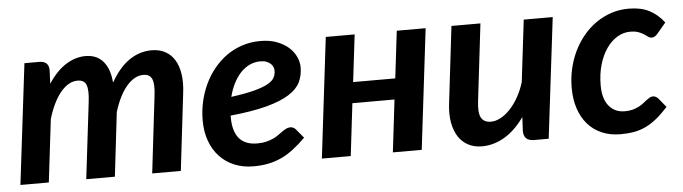

<svg xmlns="http://www.w3.org/2000/svg" viewBox="-39 -665 2898 815"><g transform="rotate(-5 1409.5 -257.0)"><path d="M20 0H141L173 -268C180 -291.3 188.1 -312.4 197.2 -331.2C206.4 -350.1 216.4 -366.1 227.2 -379.2C238.1 -392.4 249.6 -402.5 261.8 -409.5C273.9 -416.5 286.7 -420 300 -420C319 -420 331.3 -412.8 337 -398.2C342.7 -383.8 343.5 -359.8 339.5 -326.5L300.5 0H422.5L454.5 -272.5C461.5 -295.5 469.6 -316.2 478.8 -334.5C487.9 -352.8 497.9 -368.3 508.8 -381C519.6 -393.7 531 -403.3 543 -410C555 -416.7 567.3 -420 580 -420C598.7 -420 611.1 -412.8 617.2 -398.2C623.4 -383.8 624.3 -359.8 620 -326.5L581.5 0H703.5L742 -326.5C746 -357.5 746.2 -385.1 742.5 -409.2C738.8 -433.4 731.8 -453.8 721.5 -470.2C711.2 -486.8 697.8 -499.3 681.5 -508C665.2 -516.7 646.2 -521 624.5 -521C590.2 -521 558.4 -511.1 529.2 -491.2C500.1 -471.4 473.5 -440.5 449.5 -398.5C446.5 -438.2 435.8 -468.5 417.5 -489.5C399.2 -510.5 374.3 -521 343 -521C313.7 -521 285.5 -512.4 258.5 -495.2C231.5 -478.1 206.5 -452 183.5 -417L186 -473.5C186 -487.5 182.4 -497.7 175.2 -504C168.1 -510.3 158 -513.5 145 -513.5H82Z M1248.5 -394C1248.5 -408.3 1245.2 -423 1238.5 -438C1231.8 -453 1221.8 -466.6 1208.2 -478.8C1194.8 -490.9 1177.9 -500.8 1157.8 -508.5C1137.6 -516.2 1114.2 -520 1087.5 -520C1059.8 -520 1033.9 -516 1009.8 -508C985.6 -500 963.4 -488.8 943.2 -474.5C923.1 -460.2 905 -443.2 889 -423.5C873 -403.8 859.5 -382.3 848.5 -359C837.5 -335.7 829.1 -311 823.2 -285C817.4 -259 814.5 -232.5 814.5 -205.5C814.5 -173.2 819.2 -143.9 828.8 -117.8C838.2 -91.6 851.7 -69.2 869 -50.8C886.3 -32.2 907.2 -17.9 931.5 -7.8C955.8 2.4 983 7.5 1013 7.5C1036 7.5 1057.3 5.5 1077 1.5C1096.7 -2.5 1115.3 -8.7 1133 -17C1150.7 -25.3 1168 -36 1185 -49C1202 -62 1219.3 -77.3 1237 -95L1205.5 -133C1202.5 -136.3 1199.1 -139 1195.2 -141C1191.4 -143 1187.5 -144 1183.5 -144C1176.8 -144 1170.7 -142.6 1165 -139.8C1159.3 -136.9 1153.6 -133.5 1147.8 -129.5C1141.9 -125.5 1135.6 -121 1128.8 -116C1121.9 -111 1114.2 -106.5 1105.8 -102.5C1097.2 -98.5 1087.3 -95.1 1076 -92.2C1064.7 -89.4 1051.7 -88 1037 -88C968.7 -88 934.5 -128.3 934.5 -209V-215.5C997.2 -221.8 1048.8 -230.4 1089.2 -241.2C1129.8 -252.1 1161.8 -265 1185.5 -280C1209.2 -295 1225.6 -312 1234.8 -331C1243.9 -350 1248.5 -371 1248.5 -394ZM1080.5 -434C1090.5 -434 1099.1 -432.6 1106.2 -429.8C1113.4 -426.9 1119.2 -423.4 1123.8 -419.2C1128.2 -415.1 1131.6 -410.3 1133.8 -405C1135.9 -399.7 1137 -394.5 1137 -389.5C1137 -379.2 1134.8 -369.5 1130.2 -360.5C1125.8 -351.5 1116.6 -343 1102.8 -335C1088.9 -327 1069.4 -319.7 1044.2 -313C1019.1 -306.3 985.8 -300.2 944.5 -294.5C949.5 -314.8 956.3 -333.6 965 -350.8C973.7 -367.9 983.8 -382.7 995.2 -395C1006.8 -407.3 1019.7 -416.9 1034 -423.8C1048.3 -430.6 1063.8 -434 1080.5 -434Z M1791.5 -513H1668.5L1644.5 -312H1465L1489 -513H1366L1304.5 0H1427.5L1454 -223H1633.5L1607 0H1730Z M2025 -513H1901.5L1863 -187.5C1859 -156.5 1859.2 -128.8 1863.8 -104.5C1868.2 -80.2 1876 -59.8 1887 -43.2C1898 -26.8 1912 -14.2 1929 -5.5C1946 3.2 1965.2 7.5 1986.5 7.5C2019.5 7.5 2051.4 -1.5 2082.2 -19.5C2113.1 -37.5 2141.5 -64.8 2167.5 -101.5L2164.5 -42.5C2164.5 -14.2 2179.2 0 2208.5 0H2271L2333 -513H2209.5L2178 -249.5C2170.7 -225.8 2161.5 -204.3 2150.5 -185C2139.5 -165.7 2127.5 -149.2 2114.5 -135.8C2101.5 -122.2 2088.1 -111.8 2074.2 -104.5C2060.4 -97.2 2046.8 -93.5 2033.5 -93.5C2013.2 -93.5 1999.2 -100.8 1991.5 -115.2C1983.8 -129.8 1982.2 -153.8 1986.5 -187.5Z M2781 -91 2750 -129C2747 -132.3 2743.6 -135.1 2739.8 -137.2C2735.9 -139.4 2731.8 -140.5 2727.5 -140.5C2722.2 -140.5 2717.2 -139.2 2712.8 -136.5C2708.2 -133.8 2703.5 -130.6 2698.5 -126.8C2693.5 -122.9 2688.2 -118.8 2682.5 -114.2C2676.8 -109.8 2670.2 -105.6 2662.8 -101.8C2655.2 -97.9 2646.7 -94.7 2637 -92C2627.3 -89.3 2616.2 -88 2603.5 -88C2574.8 -88 2552.2 -98.2 2535.5 -118.8C2518.8 -139.2 2510.5 -168.3 2510.5 -206C2510.5 -238.3 2514.4 -267.8 2522.2 -294.5C2530.1 -321.2 2540.7 -344 2554 -363C2567.3 -382 2582.7 -396.7 2600 -407C2617.3 -417.3 2635.5 -422.5 2654.5 -422.5C2669.2 -422.5 2681.1 -420.8 2690.2 -417.2C2699.4 -413.8 2707.1 -410 2713.2 -406C2719.4 -402 2724.8 -398.2 2729.2 -394.8C2733.8 -391.2 2738.8 -389.5 2744.5 -389.5C2749.2 -389.5 2753.5 -390.8 2757.5 -393.2C2761.5 -395.8 2764.8 -398.5 2767.5 -401.5L2807 -448.5C2788.7 -472.5 2767.6 -490.5 2743.8 -502.5C2719.9 -514.5 2691 -520.5 2657 -520.5C2630.7 -520.5 2605.8 -516.6 2582.2 -508.8C2558.8 -500.9 2537 -490 2517 -476C2497 -462 2479 -445.3 2463 -426C2447 -406.7 2433.3 -385.3 2422 -362C2410.7 -338.7 2402 -313.8 2396 -287.5C2390 -261.2 2387 -234.2 2387 -206.5C2387 -174.2 2391.3 -144.8 2400 -118.5C2408.7 -92.2 2421.2 -69.7 2437.5 -51C2453.8 -32.3 2473.8 -17.9 2497.2 -7.8C2520.8 2.4 2547.3 7.5 2577 7.5C2598 7.5 2617.2 5.9 2634.8 2.8C2652.2 -0.4 2669 -5.8 2685 -13.5C2701 -21.2 2716.8 -31.3 2732.2 -44C2747.8 -56.7 2764 -72.3 2781 -91Z"/></g></svg>

Font: Lato
Style: Bold Italic
Weight: 700
Italic angle: -7°
Designer: Lukasz Dziedzic
Foundry: tyPoland Lukasz Dziedzic
Version: Version 2.007; 2014-02-27